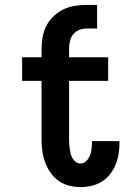

<svg xmlns="http://www.w3.org/2000/svg" viewBox="-20 -753 540 781"><path d="M308 8Q284 8 260.5 2Q237 -4 217.5 -18Q198 -32 184.5 -52Q171 -72 163 -94.5Q155 -117 152 -141Q149 -165 149 -189V-424H70V-520H149V-554Q149 -579 153.5 -603Q158 -627 169 -648.5Q180 -670 198 -687Q216 -704 237.5 -714.5Q259 -725 283.5 -729Q308 -733 332 -733H375V-637H332Q316 -637 301.5 -631Q287 -625 277.5 -613Q268 -601 264.5 -585.5Q261 -570 261 -554V-520H420V-424H261V-189Q261 -178 261.5 -168Q262 -158 263.5 -148Q265 -138 267.5 -128Q270 -118 275 -109Q280 -100 288.5 -94Q297 -88 308 -88Q321 -88 331 -98Q341 -108 346 -121Q351 -134 352.5 -147.5Q354 -161 354 -175V-179H466V-169Q466 -147 462 -124.5Q458 -102 449.5 -81.5Q441 -61 426.5 -43Q412 -25 393 -13.5Q374 -2 352 3Q330 8 308 8Z"/></svg>

Font: Iosevka Curly
Style: Bold
Weight: 700
Monospace: yes
Designer: Belleve Invis
Foundry: Belleve Invis
Version: Version 22.1.2; ttfautohint (v1.8.4)